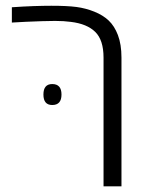

<svg xmlns="http://www.w3.org/2000/svg" viewBox="-20 -660 531 680"><path d="M346.7 0V-456.1Q346.7 -518.1 317.4 -546.9Q288.1 -575.7 231 -582.5Q206.5 -585.9 174.8 -585.9Q156.7 -585.9 128.4 -585Q100.1 -584 71 -582.8Q42 -581.5 22 -580.1V-634.3Q64 -637.2 98.9 -638.4Q133.8 -639.6 161.6 -639.6Q217.8 -639.6 250.7 -635.3Q283.7 -630.9 314 -618.7Q344.7 -606.4 365 -587.2Q385.3 -567.9 397.5 -536.1Q410.2 -502.9 410.2 -456.1V0ZM165 -288.1Q133.8 -288.1 133.8 -325.2Q133.8 -362.3 165 -362.3Q197.8 -362.3 197.8 -325.2Q197.8 -288.1 165 -288.1Z"/></svg>

Font: Open Sans Light
Style: Regular
Weight: 300
Designer: Monotype Design Team
Foundry: Monotype Imaging Inc.
Version: Version 3.000; ttfautohint (v1.8.4)